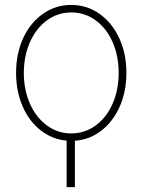

<svg xmlns="http://www.w3.org/2000/svg" viewBox="-20 -558 582 775"><path d="M459 -263.7Q459 -332 434.6 -387.7Q410.2 -443.4 366.5 -475.6Q322.8 -507.8 267.6 -507.8Q212.9 -507.8 169.2 -475.6Q125.5 -443.4 100.8 -387.7Q76.2 -332 76.2 -263.7Q76.2 -195.3 100.8 -139.6Q125.5 -84 169.2 -51.8Q212.9 -19.5 267.6 -19.5Q322.8 -19.5 366.5 -51.8Q410.2 -84 434.6 -139.6Q459 -195.3 459 -263.7ZM267.6 -538.1Q330.6 -538.1 381.3 -502.4Q432.1 -466.8 461.2 -404.1Q490.2 -341.3 490.2 -263.7Q490.2 -189 463.4 -128.2Q436.5 -67.4 389.2 -30.8Q341.8 5.9 282.2 10.3V197.3H249V9.8Q190.4 4.4 143.8 -32.2Q97.2 -68.8 71 -129.4Q44.9 -189.9 44.9 -263.7Q44.9 -341.8 73.7 -404.3Q102.5 -466.8 153.6 -502.4Q204.6 -538.1 267.6 -538.1Z"/></svg>

Font: Pretendard Std Thin
Style: Regular
Weight: 100
Designer: Base glyphs from Inter by Rasmus Andersson; Hangeul glyphs from Noto Sans CJK(Source Han Sans) by Jang Soo-young and Kan
Foundry: Kil Hyung-jin
Version: Version 1.309